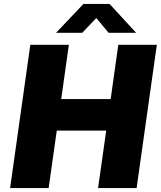

<svg xmlns="http://www.w3.org/2000/svg" viewBox="-20 -949 814 969"><path d="M31 0 133 -723H327.5L289 -449H538.5L577 -723H771.5L669.5 0H475L516 -290H266.5L225.5 0ZM263 -783.5 401 -929H533L667 -783.5H528L466 -858L395 -783.5Z"/></svg>

Font: Public Sans Black
Style: Italic
Weight: 900
Italic angle: -8°
Designer: The Public Sans project authors (U.S. Web Design System). Libre Franklin designed by Pablo Impallari and Rodrigo Fuenzal
Version: Version 1.007; ttfautohint (v1.8.1) -l 8 -r 50 -G 200 -x 14 